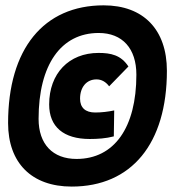

<svg xmlns="http://www.w3.org/2000/svg" viewBox="-20 -706 645 719"><path d="M248.5 -7.3C472.7 -7.3 605 -168.5 605 -440.9C605 -595.2 517.1 -686 368.2 -686C143.1 -686 10.3 -522.5 10.3 -245.1C10.3 -95.7 98.6 -7.3 248.5 -7.3ZM266.6 -110.8C177.2 -110.8 124.5 -166.5 124.5 -260.7C124.5 -462.9 208 -582.5 349.6 -582.5C438.5 -582.5 490.7 -524.4 490.7 -426.3C490.7 -228 407.7 -110.8 266.6 -110.8ZM315.9 -185.5C345.2 -185.5 377 -187.5 406.2 -195.3L407.7 -292.5C384.8 -287.6 359.9 -284.7 336.4 -284.7C299.8 -284.7 279.8 -302.7 279.8 -336.4C279.8 -379.9 304.2 -408.7 341.3 -408.7C359.9 -408.7 376 -399.9 388.7 -382.8L460.9 -457C433.1 -500 394.5 -507.8 349.1 -507.8C237.8 -507.8 164.1 -430.7 164.1 -314.9C164.1 -231.4 217.8 -185.5 315.9 -185.5Z"/></svg>

Font: Cascadia Code
Style: Bold Italic
Weight: 700
Italic angle: -10°
Monospace: yes
Designer: Aaron Bell
Foundry: Saja Typeworks
Version: Version 2404.023